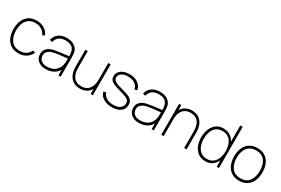

<svg xmlns="http://www.w3.org/2000/svg" viewBox="86 -1806 4261 2908"><g transform="rotate(30 2216.5 -352.5)"><path d="M287 15Q206.5 15 152 -21Q97.5 -57 69.5 -121.2Q41.5 -185.5 40 -270Q41.5 -356.5 69.8 -420.5Q98 -484.5 152.5 -519.8Q207 -555 287 -555Q362 -555 420.8 -519.2Q479.5 -483.5 504 -421L464 -404Q441.5 -456 394.8 -484.5Q348 -513 287 -513Q219 -513 174.5 -482.2Q130 -451.5 108 -396.8Q86 -342 85 -270Q86.5 -160 137 -93.5Q187.5 -27 287 -27Q346.5 -27 392.5 -54.5Q438.5 -82 463 -135L504 -117Q470.5 -52 415.5 -18.5Q360.5 15 287 15Z M766 15Q703 15 661.5 -7Q620 -29 599.5 -65Q579 -101 579 -143Q579 -190.5 599.8 -221.8Q620.5 -253 654 -271Q687.5 -289 726 -297Q773 -306.5 826.8 -313.8Q880.5 -321 926 -326Q971.5 -331 994 -334L979 -324Q981.5 -419.5 944.2 -466.2Q907 -513 813 -513Q745 -513 703.8 -482.8Q662.5 -452.5 646 -390L600 -402Q618 -477 673.8 -516Q729.5 -555 815 -555Q890 -555 940 -524.5Q990 -494 1008 -442Q1015 -422 1018 -393.5Q1021 -365 1021 -338V0H982V-148L1002 -147Q980.5 -70 916.5 -27.5Q852.5 15 766 15ZM764 -27Q822.5 -27 867.2 -48Q912 -69 939.8 -108.8Q967.5 -148.5 975 -204Q979 -232 979 -264Q979 -296 979 -310L1001 -293Q974.5 -290.5 927.8 -286.2Q881 -282 829 -275.2Q777 -268.5 735 -258Q710.5 -252 684.5 -239Q658.5 -226 640.8 -202.5Q623 -179 623 -142Q623 -116 636 -89.5Q649 -63 679.8 -45Q710.5 -27 764 -27Z M1360 12Q1319 12 1284.8 0.5Q1250.5 -11 1223.8 -32.8Q1197 -54.5 1178.5 -86Q1160 -117.5 1150.5 -157.8Q1141 -198 1141 -246V-540H1183V-254Q1183 -196.5 1194.8 -154Q1206.5 -111.5 1229.5 -83.8Q1252.5 -56 1285.2 -42.5Q1318 -29 1360 -29Q1409.5 -29 1444.2 -46.2Q1479 -63.5 1500.5 -93.5Q1522 -123.5 1532 -162.5Q1542 -201.5 1542 -245L1581 -246Q1581 -153.5 1550.5 -96.8Q1520 -40 1469.8 -14Q1419.5 12 1360 12ZM1545 0V-110H1542V-540H1584V0Z M1921 14Q1829.5 14 1769 -24.2Q1708.5 -62.5 1694 -130L1737 -138Q1750.5 -88 1800.2 -58Q1850 -28 1922 -28Q1995.5 -28 2038.8 -59.5Q2082 -91 2082 -145Q2082 -174.5 2069 -193.2Q2056 -212 2018.2 -227.5Q1980.5 -243 1907 -263Q1830 -284 1787.2 -303.8Q1744.5 -323.5 1727.2 -348.2Q1710 -373 1710 -409Q1710 -452 1735.5 -485Q1761 -518 1806 -536.5Q1851 -555 1910 -555Q1969.5 -555 2017.2 -535.2Q2065 -515.5 2094.2 -480.2Q2123.5 -445 2128 -399L2085 -391Q2075.5 -447.5 2027.2 -480.2Q1979 -513 1907 -513Q1839.5 -514 1796.8 -485.5Q1754 -457 1754 -411Q1754 -385.5 1768.5 -367.2Q1783 -349 1819 -334Q1855 -319 1919 -303Q2000 -282.5 2045.2 -261.5Q2090.5 -240.5 2108.8 -212.5Q2127 -184.5 2127 -143Q2127 -69.5 2072 -27.8Q2017 14 1921 14Z M2395 15Q2332 15 2290.5 -7Q2249 -29 2228.5 -65Q2208 -101 2208 -143Q2208 -190.5 2228.8 -221.8Q2249.5 -253 2283 -271Q2316.5 -289 2355 -297Q2402 -306.5 2455.8 -313.8Q2509.5 -321 2555 -326Q2600.5 -331 2623 -334L2608 -324Q2610.5 -419.5 2573.2 -466.2Q2536 -513 2442 -513Q2374 -513 2332.8 -482.8Q2291.5 -452.5 2275 -390L2229 -402Q2247 -477 2302.8 -516Q2358.5 -555 2444 -555Q2519 -555 2569 -524.5Q2619 -494 2637 -442Q2644 -422 2647 -393.5Q2650 -365 2650 -338V0H2611V-148L2631 -147Q2609.5 -70 2545.5 -27.5Q2481.5 15 2395 15ZM2393 -27Q2451.5 -27 2496.2 -48Q2541 -69 2568.8 -108.8Q2596.5 -148.5 2604 -204Q2608 -232 2608 -264Q2608 -296 2608 -310L2630 -293Q2603.5 -290.5 2556.8 -286.2Q2510 -282 2458 -275.2Q2406 -268.5 2364 -258Q2339.5 -252 2313.5 -239Q2287.5 -226 2269.8 -202.5Q2252 -179 2252 -142Q2252 -116 2265 -89.5Q2278 -63 2308.8 -45Q2339.5 -27 2393 -27Z M3181 0V-286Q3181 -344 3169.2 -386.2Q3157.5 -428.5 3134.5 -456.2Q3111.5 -484 3078.8 -497.5Q3046 -511 3004 -511Q2954.5 -511 2919.8 -493.8Q2885 -476.5 2863.5 -446.5Q2842 -416.5 2832 -377.5Q2822 -338.5 2822 -295L2783 -294Q2783 -386.5 2813.5 -443.2Q2844 -500 2894.2 -526Q2944.5 -552 3004 -552Q3045 -552 3079.2 -540.5Q3113.5 -529 3140.2 -507.2Q3167 -485.5 3185.5 -454Q3204 -422.5 3213.5 -382.2Q3223 -342 3223 -294V0ZM2780 0V-540H2819V-430H2822V0Z M3558 15Q3481.5 15 3429.2 -22.8Q3377 -60.5 3350 -125.2Q3323 -190 3323 -271Q3323 -350.5 3349.5 -415Q3376 -479.5 3426.8 -517.2Q3477.5 -555 3550 -555Q3625.5 -555 3677.2 -518.2Q3729 -481.5 3755.5 -417.2Q3782 -353 3782 -271Q3782 -190.5 3755.8 -125.8Q3729.5 -61 3679.5 -23Q3629.5 15 3558 15ZM3558 -27Q3621.5 -27 3664.2 -59Q3707 -91 3728.5 -146.2Q3750 -201.5 3750 -271Q3750 -341.5 3728.2 -396.2Q3706.5 -451 3663.8 -482Q3621 -513 3558 -513Q3493.5 -513 3451.2 -481.2Q3409 -449.5 3388.5 -394.8Q3368 -340 3368 -271Q3368 -201.5 3389.5 -146.2Q3411 -91 3453.2 -59Q3495.5 -27 3558 -27ZM3750 0V-425H3747V-720H3789V0Z M4146 15Q4066 15 4011 -21.5Q3956 -58 3927.5 -122.5Q3899 -187 3899 -271Q3899 -356 3928 -420Q3957 -484 4012.2 -519.5Q4067.5 -555 4146 -555Q4226.5 -555 4281.5 -518.8Q4336.5 -482.5 4364.8 -418.5Q4393 -354.5 4393 -271Q4393 -185.5 4364.5 -121.2Q4336 -57 4280.8 -21Q4225.5 15 4146 15ZM4146 -27Q4248 -27 4298 -94.8Q4348 -162.5 4348 -271Q4348 -381.5 4297.8 -447.2Q4247.5 -513 4146 -513Q4077.5 -513 4032.8 -482Q3988 -451 3966 -396.5Q3944 -342 3944 -271Q3944 -161 3995.2 -94Q4046.5 -27 4146 -27Z"/></g></svg>

Font: Manrope ExtraLight ExtraLight
Style: Regular
Weight: 250
Version: Version 4.501